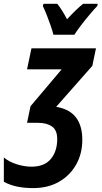

<svg xmlns="http://www.w3.org/2000/svg" viewBox="-35 -964 526 994"><path d="M136.2 9.8Q93.3 9.8 55.7 2.4Q18.1 -4.9 -15.1 -22.9V-148.9Q11.2 -126.5 51 -113.8Q90.8 -101.1 127.9 -101.1Q194.8 -101.1 228 -140.9Q261.2 -180.7 261.2 -244.1Q261.2 -290.5 234.1 -309.3Q207 -328.1 162.1 -328.1H105L123 -414.1L284.2 -605H105L127.9 -713.9H461.9L442.9 -623L255.9 -411.1Q325.7 -398.9 358.4 -356Q391.1 -313 391.1 -240.2Q391.1 -168.9 359.4 -112.3Q327.6 -55.7 270.5 -22.9Q213.4 9.8 136.2 9.8ZM241.7 -784.2Q236.8 -803.7 227.5 -830.8Q218.3 -857.9 207.5 -885Q196.8 -912.1 187 -932.1L189.9 -944.3H261.7Q272.5 -930.7 285.4 -910.6Q298.3 -890.6 312 -864.3Q335.9 -890.1 356.9 -910.4Q377.9 -930.7 395 -944.3H470.7L468.8 -933.1Q453.1 -917 429.4 -888.9Q405.8 -860.8 383.8 -832Q361.8 -803.2 350.1 -784.2Z"/></svg>

Font: Open Sans Condensed
Style: Bold Italic
Weight: 700
Width: 3
Italic angle: -12°
Designer: Monotype Design Team
Foundry: Monotype Imaging Inc.
Version: Version 3.003; ttfautohint (v1.8.4)